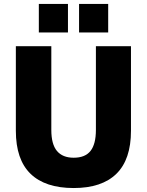

<svg xmlns="http://www.w3.org/2000/svg" viewBox="-20 -938 741 969"><path d="M352 11Q208 11 134 -61Q60 -133 60 -278V-705H239V-282Q239 -210 267.5 -176Q296 -142 352 -142Q410 -142 437 -176.5Q464 -211 464 -282V-705H641V-278Q641 -133 567.5 -61Q494 11 352 11ZM379 -774V-918H526V-774ZM176 -774V-918H323V-774Z"/></svg>

Font: Nunito Sans 10pt SemiCondensed Black
Style: Regular
Weight: 900
Width: 4
Designer: Vernon Adams
Foundry: Vernon Adams
Version: Version 3.101;gftools[0.9.27]